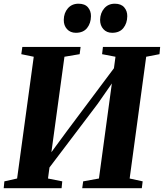

<svg xmlns="http://www.w3.org/2000/svg" viewBox="-24 -990 863 1010"><path d="M-4.5 0 -1 -36 66 -51 153.5 -691.5 88 -705 93.5 -743H400L395 -705L315 -691.5L238.5 -132L211.5 -142L331 -304.5L612 -680L568.5 -580L583.5 -691.5L513 -705L517.5 -743H818.5L815 -705L745 -691.5L658 -51L726.5 -36L722 0H408.5L413.5 -36L496.5 -51L570.5 -596L598.5 -600L490 -444L196.5 -56.5L241 -145L228.5 -51L303.5 -36L300 0ZM375 -817.5Q346 -817.5 328.5 -836.8Q311 -856 311.5 -885.5Q312 -922 333 -946.2Q354 -970.5 389 -970.5Q422.5 -970.5 438.8 -951.2Q455 -932 454.5 -904.5Q454 -867.5 434 -842.5Q414 -817.5 375 -817.5ZM566 -817.5Q537 -817.5 519.8 -836.8Q502.5 -856 502.5 -885.5Q503.5 -922 524.5 -946.2Q545.5 -970.5 580 -970.5Q613 -970.5 629.5 -951.2Q646 -932 645.5 -904.5Q645 -867.5 625 -842.5Q605 -817.5 566 -817.5Z"/></svg>

Font: Merriweather 72pt ExtraBold
Style: Italic
Weight: 800
Italic angle: -7.8°
Version: Version 2.101